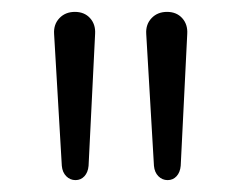

<svg xmlns="http://www.w3.org/2000/svg" viewBox="-20 -731 406 323"><path d="M84 -452 71 -674Q70 -690 80 -700.5Q90 -711 106 -711Q122 -711 131.5 -700.5Q141 -690 140 -674L129 -452Q128 -441 122 -434.5Q116 -428 107 -428Q98 -428 91.5 -434.5Q85 -441 84 -452ZM239 -452 226 -674Q225 -690 235 -700.5Q245 -711 261 -711Q277 -711 286.5 -700.5Q296 -690 295 -674L284 -452Q283 -441 277 -434.5Q271 -428 262 -428Q253 -428 246.5 -434.5Q240 -441 239 -452Z"/></svg>

Font: SN Pro Light
Style: Regular
Weight: 300
Designer: Tobias Whetton
Foundry: Supernotes
Version: Version 1.002